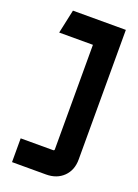

<svg xmlns="http://www.w3.org/2000/svg" viewBox="-120 -653 507 706"><g transform="rotate(20 133.5 -300.0)"><path d="M20 0V-93H147Q152 -93 152 -98V-507H20L40 -600H247V-93Q247 -51 221 -25.5Q195 0 153 0Z"/></g></svg>

Font: Karantina
Style: Regular
Weight: 400
Designer: Rony Koch
Foundry: Rony Koch
Version: Version 1.000; ttfautohint (v1.8.3)